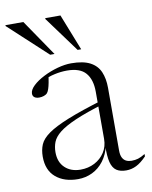

<svg xmlns="http://www.w3.org/2000/svg" viewBox="-101 -780 673 851"><g transform="rotate(-10 236.0 -354.0)"><path d="M349 -317 351 -299.5Q268.5 -274.5 219 -253Q169.5 -231.5 144.5 -211.5Q119.5 -191.5 111.2 -170.2Q103 -149 103 -124.5Q103 -80 129.8 -54.8Q156.5 -29.5 200 -29.5Q234.5 -29.5 263 -44.2Q291.5 -59 308.5 -85.2Q325.5 -111.5 325.5 -146V-358.5Q325.5 -412.5 300 -442.5Q274.5 -472.5 215.5 -472.5Q188 -472.5 159.8 -466.2Q131.5 -460 102 -447L132 -465.5Q129.5 -448.5 126.5 -433Q123.5 -417.5 119.8 -406.2Q116 -395 111.5 -389.5Q106 -383 95.8 -379.5Q85.5 -376 75 -376Q61 -376 53.2 -381.8Q45.5 -387.5 45.5 -398.5Q45.5 -415.5 64.8 -433.8Q84 -452 114 -467.2Q144 -482.5 177.5 -491.8Q211 -501 239.5 -501Q293.5 -501 324.8 -484.5Q356 -468 369 -437.5Q382 -407 382 -366V-83.5Q382 -63 388.2 -51Q394.5 -39 405.2 -34Q416 -29 429 -29Q445 -29 458.5 -33Q472 -37 490.5 -48.5V-38Q466 -12.5 444.2 -1.8Q422.5 9 398.5 9Q371.5 9 354.8 -2.2Q338 -13.5 331 -40.5Q324 -67.5 325.5 -114.5L328.5 -116.5Q319 -75.5 297.5 -47.2Q276 -19 246 -4.5Q216 10 181.5 10Q119.5 10 81.8 -22Q44 -54 44 -115Q44 -145.5 54.2 -169.5Q64.5 -193.5 95.5 -215.5Q126.5 -237.5 187.2 -262Q248 -286.5 349 -317ZM174.5 -554.5H155L-17.5 -714V-718H63ZM294.5 -554.5H278.5L161.5 -714V-718H230Z"/></g></svg>

Font: Newsreader 60pt Light
Style: Regular
Weight: 300
Designer: Hugues Gentile
Foundry: Production Type
Version: Version 1.003